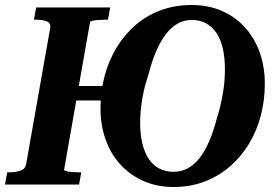

<svg xmlns="http://www.w3.org/2000/svg" viewBox="-42 -740 1106 770"><path d="M197 -395H465L455 -337H186ZM-22 0 -13 -49H-4Q22 -49 41 -56Q60 -63 63 -83L159 -626Q163 -647 146.5 -654Q130 -661 104 -661H94L103 -710H400L391 -661H383Q369 -661 354.5 -660Q340 -659 330 -657Q320 -655 319 -651L215 -59Q215 -56 224 -53.5Q233 -51 247.5 -50Q262 -49 275 -49H284L275 0ZM654 10Q589 10 535 -13.5Q481 -37 442 -79Q403 -121 382 -179Q361 -237 361 -306Q361 -373 377.5 -435Q394 -497 425.5 -549Q457 -601 501.5 -639.5Q546 -678 603 -699Q660 -720 727 -720Q792 -720 846 -697Q900 -674 939 -631.5Q978 -589 999 -531.5Q1020 -474 1020 -404Q1020 -337 1003.5 -275Q987 -213 955.5 -161.5Q924 -110 879 -71.5Q834 -33 777.5 -11.5Q721 10 654 10ZM727 -660Q697 -660 671.5 -646Q646 -632 624.5 -604.5Q603 -577 586 -538.5Q569 -500 556 -451Q548 -426 541 -400.5Q534 -375 529.5 -349Q525 -323 522.5 -298Q520 -273 520 -249Q520 -201 529 -164Q538 -127 555 -102Q572 -77 597 -64Q622 -51 654 -51Q685 -51 711 -65Q737 -79 758.5 -106.5Q780 -134 797 -173.5Q814 -213 827 -263Q835 -288 841 -313Q847 -338 851.5 -363.5Q856 -389 858 -413.5Q860 -438 860 -461Q860 -509 851.5 -546Q843 -583 825.5 -608.5Q808 -634 783.5 -647Q759 -660 727 -660Z"/></svg>

Font: Roboto Serif 72pt SemiCondensed SemiBold
Style: Italic
Weight: 600
Width: 4
Italic angle: -10°
Designer: Greg Gazdowicz
Foundry: Commercial Type
Version: Version 1.008